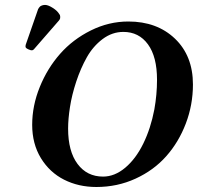

<svg xmlns="http://www.w3.org/2000/svg" viewBox="-20 -745 799 775"><path d="M478 -616.2Q432.6 -616.2 394 -587.2Q355.5 -558.1 330.6 -513.9Q305.7 -469.7 287.8 -415.8Q270 -361.8 262.5 -313.2Q254.9 -264.6 254.9 -226.1Q254.9 -134.3 293 -83.3Q331.1 -32.2 396 -32.2Q442.9 -32.2 485.6 -68.1Q528.3 -104 558.3 -165.3Q588.4 -226.6 603 -303.2Q613.8 -363.3 613.8 -422.9Q613.8 -516.1 577.1 -566.2Q540.5 -616.2 478 -616.2ZM369.1 9.8Q296.9 9.8 238.5 -19.8Q180.2 -49.3 145 -106.9Q109.9 -164.6 109.9 -241.2Q109.9 -318.4 140.6 -394Q171.4 -469.7 222.7 -527.8Q273.9 -585.9 346.7 -622.1Q419.4 -658.2 498 -658.2Q613.8 -658.2 686.3 -588.9Q758.8 -519.5 758.8 -403.8Q758.8 -321.8 730 -246.3Q701.2 -170.9 650.9 -114.3Q600.6 -57.6 527.1 -23.9Q453.6 9.8 369.1 9.8ZM162.1 -725.1Q174.3 -725.1 193.1 -713.1Q211.9 -701.2 219.2 -688Q223.1 -684.1 223.1 -676.8Q223.1 -669.9 221.2 -667Q220.7 -666 219.5 -664.6Q218.3 -663.1 217.8 -662.1L120.1 -549.8Q114.3 -542 108.9 -542Q104 -542 102.1 -543Q83 -549.3 83 -556.2Q83 -562 84 -564.9L133.8 -708Q136.7 -713.9 142.1 -719.2Q150.9 -725.1 162.1 -725.1Z"/></svg>

Font: Common Serif
Style: Bold Italic
Weight: 700
Italic angle: -12°
Designer: Philipp H. Poll, Khaled Hosny
Foundry: Stefan Peev, Context Ltd.
Version: Version 1.026